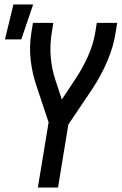

<svg xmlns="http://www.w3.org/2000/svg" viewBox="-20 -837 543 857"><path d="M149 0 197 -291 143 -453Q124 -508 117 -568.5Q110 -629 120 -691L127 -735H218L211 -691Q202 -636 206.5 -582Q211 -528 228 -478L256 -393L319 -488Q350 -535 373 -586.5Q396 -638 405 -691L412 -735H503L496 -691Q486 -627 459 -564Q432 -501 394 -443L285 -281L239 0ZM2 -661 40 -817H128L75 -661Z"/></svg>

Font: Iosevka Curly Medium
Style: Italic
Weight: 500
Italic angle: -9°
Monospace: yes
Designer: Belleve Invis
Foundry: Belleve Invis
Version: Version 22.1.2; ttfautohint (v1.8.4)